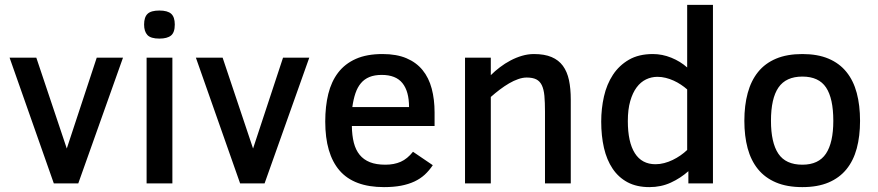

<svg xmlns="http://www.w3.org/2000/svg" viewBox="-20 -747 3574 782"><path d="M298.8 0H199.2L19 -512.2H127.9L252 -142.1L374 -512.2H481Z M691.9 -647Q691.9 -614.7 676.5 -602.3Q661.1 -589.8 628.9 -589.8Q593.8 -589.8 580.3 -604.5Q566.9 -619.1 566.9 -647Q566.9 -677.2 581.1 -690.7Q595.2 -704.1 628.9 -704.1Q662.6 -704.1 677.2 -690.9Q691.9 -677.7 691.9 -647ZM577.1 0V-512.2H682.1V0Z M1057.6 0H958L777.8 -512.2H886.7L1010.7 -142.1L1132.8 -512.2H1239.7Z M1413.1 -233.9Q1413.6 -195.3 1421.1 -165.8Q1428.7 -136.2 1444.8 -116.5Q1460.9 -96.7 1486.6 -86.4Q1512.2 -76.2 1549.8 -76.2Q1585 -76.2 1612.1 -88.1Q1639.2 -100.1 1662.1 -128.9L1742.7 -74.2Q1728 -52.2 1710 -35.6Q1691.9 -19 1668 -7.8Q1644 3.4 1613.5 9.3Q1583 15.1 1543.9 15.1Q1421.4 15.1 1363 -52.5Q1304.7 -120.1 1304.7 -252Q1304.7 -314 1317.1 -364.5Q1329.6 -415 1357.2 -451.2Q1384.8 -487.3 1429.2 -507.1Q1473.6 -526.9 1538.1 -526.9Q1595.2 -526.9 1635.5 -509.8Q1675.8 -492.7 1701.2 -461.4Q1726.6 -430.2 1738.3 -386.2Q1750 -342.3 1750 -289.1V-233.9ZM1646 -311Q1646 -375 1619.1 -408.4Q1592.3 -441.9 1534.7 -441.9Q1505.4 -441.9 1484.6 -433.3Q1463.9 -424.8 1450 -408.2Q1436 -391.6 1427.7 -367.2Q1419.4 -342.8 1415 -311Z M2199.7 0V-292Q2199.7 -330.1 2197.3 -356.7Q2194.8 -383.3 2186.8 -399.9Q2178.7 -416.5 2164.1 -423.8Q2149.4 -431.2 2125 -431.2Q2108.9 -431.2 2090.6 -424.8Q2072.3 -418.5 2053.5 -407.5Q2034.7 -396.5 2015.6 -382.1Q1996.6 -367.7 1979 -352.1V0H1874V-512.2H1979V-440.9Q1995.6 -457.5 2016.1 -473.1Q2036.6 -488.8 2059.3 -500.7Q2082 -512.7 2106.2 -519.8Q2130.4 -526.9 2154.8 -526.9Q2197.8 -526.9 2226.6 -514.6Q2255.4 -502.4 2272.7 -478.8Q2290 -455.1 2297.4 -420.7Q2304.7 -386.2 2304.7 -341.8V0Z M2783.7 0V-49.8Q2752 -21.5 2712.2 -3.2Q2672.4 15.1 2625 15.1Q2573.2 15.1 2536.1 -4.6Q2499 -24.4 2475.1 -60.1Q2451.2 -95.7 2439.9 -144.5Q2428.7 -193.4 2428.7 -252Q2428.7 -304.7 2439.9 -354.2Q2451.2 -403.8 2476.3 -442.1Q2501.5 -480.5 2541.5 -503.7Q2581.5 -526.9 2639.2 -526.9Q2677.2 -526.9 2714.1 -512Q2751 -497.1 2778.8 -472.2V-727.1H2883.8V0ZM2778.8 -382.8Q2767.1 -393.1 2753.2 -402.3Q2739.3 -411.6 2723.6 -418.7Q2708 -425.8 2691.4 -429.9Q2674.8 -434.1 2657.7 -434.1Q2633.3 -434.1 2611.3 -423.6Q2589.4 -413.1 2573 -391.1Q2556.6 -369.1 2546.9 -335.2Q2537.1 -301.3 2537.1 -253.9Q2537.1 -168 2565.7 -123Q2594.2 -78.1 2649.9 -78.1Q2667.5 -78.1 2685.3 -82.8Q2703.1 -87.4 2719.7 -95.5Q2736.3 -103.5 2751.5 -114Q2766.6 -124.5 2778.8 -136.2Z M3482.9 -254.9Q3482.9 -192.4 3469.5 -142.6Q3456.1 -92.8 3427.5 -57.6Q3398.9 -22.5 3354.5 -3.7Q3310.1 15.1 3248 15.1Q3185.5 15.1 3140.6 -3.9Q3095.7 -22.9 3067.1 -58.1Q3038.6 -93.3 3025.1 -143.1Q3011.7 -192.9 3011.7 -254.9Q3011.7 -317.9 3025.4 -368.2Q3039.1 -418.5 3067.6 -453.9Q3096.2 -489.3 3140.9 -508.1Q3185.5 -526.9 3248 -526.9Q3310.1 -526.9 3354.5 -508.1Q3398.9 -489.3 3427.5 -453.9Q3456.1 -418.5 3469.5 -368.2Q3482.9 -317.9 3482.9 -254.9ZM3374 -254.9Q3374 -346.2 3344.5 -390.6Q3314.9 -435.1 3248 -435.1Q3181.2 -435.1 3150.6 -390.6Q3120.1 -346.2 3120.1 -254.9Q3120.1 -166 3150.1 -121.1Q3180.2 -76.2 3248 -76.2Q3314 -76.2 3344 -121.1Q3374 -166 3374 -254.9Z"/></svg>

Font: Lorenzo Sans Medium
Style: Regular
Weight: 500
Foundry: Intel Corporation
Version: Version 1.00; ttfautohint (v1.5)